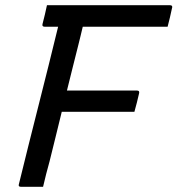

<svg xmlns="http://www.w3.org/2000/svg" viewBox="-20 -720 684 740"><path d="M146 0H61Q49 0 53 -11Q90 -162 128.5 -313.5Q167 -465 204 -617H152Q141 -617 144 -628Q149 -647 153 -664Q157 -681 161 -700H635Q641 -700 643 -696.5Q645 -693 643 -689Q639 -670 635 -653Q631 -636 626 -617H299Q295 -599 290.5 -581.5Q286 -564 282 -547Q271 -504 260 -459.5Q249 -415 238 -371H508Q519 -371 516 -360Q512 -341 507.5 -324.5Q503 -308 498 -289H218Q206 -239 194 -191Q182 -143 171 -98Q164 -74 158 -49.5Q152 -25 146 0Z"/></svg>

Font: Recursive Mn Lnr St
Style: Italic
Weight: 400
Italic angle: -15°
Monospace: yes
Version: Version 1.079;hotconv 1.0.112;makeotfexe 2.5.65598; ttfautoh